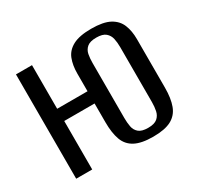

<svg xmlns="http://www.w3.org/2000/svg" viewBox="-116 -642 815 789"><g transform="rotate(-30 291.0 -247.0)"><path d="M401 9Q346 9 315 -7.5Q284 -24 272 -57.5Q260 -91 260 -141V-372Q260 -411 271.5 -440.5Q283 -470 314 -486.5Q345 -503 401 -503Q458 -503 488.5 -486.5Q519 -470 531 -440.5Q543 -411 543 -372V-142Q543 -91 530.5 -57.5Q518 -24 487.5 -7.5Q457 9 401 9ZM40 0V-495H116V-288H283V-230H116V0ZM401 -33Q431 -33 445 -45Q459 -57 463 -76Q467 -95 467 -117V-378Q467 -400 463 -418.5Q459 -437 445 -449Q431 -461 401 -461Q371 -461 357 -449Q343 -437 339.5 -418.5Q336 -400 336 -378V-117Q336 -95 339.5 -76Q343 -57 357 -45Q371 -33 401 -33Z"/></g></svg>

Font: Alumni Sans Medium
Style: Regular
Weight: 500
Designer: Robert E. Leuschke
Foundry: Robert E. Leuschke
Version: Version 1.018